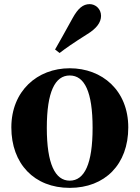

<svg xmlns="http://www.w3.org/2000/svg" viewBox="-20 -894 677 931"><path d="M318 17C489 17 602 -97 602 -276C602 -455 476 -563 318 -563C161 -563 35 -453 35 -276C35 -100 146 17 318 17ZM318 -18C247 -18 207 -100 207 -274C207 -449 247 -528 318 -528C390 -528 429 -449 429 -274C429 -100 390 -18 318 -18ZM247 -654 269 -637C300 -661 333 -684 401 -727C449 -756 470 -786 470 -817C470 -852 442 -874 415 -874C382 -874 358 -853 332 -806C290 -730 269 -692 247 -654Z"/></svg>

Font: Source Han Serif KR Heavy
Style: Regular
Weight: 900
Designer: Ryoko NISHIZUKA 西塚涼子 (kana & ideographs); Frank Grießhammer (Latin, Greek & Cyrillic); Wenlong ZHANG 张文龙 (bopomofo); San
Foundry: Adobe
Version: Version 2.001;hotconv 1.1.0;makeotfexe 2.6.0